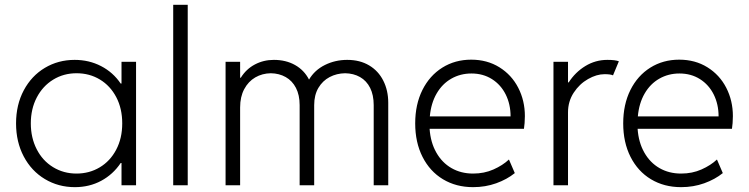

<svg xmlns="http://www.w3.org/2000/svg" viewBox="-20 -772 3119 800"><path d="M486.3 -92.8H482.9Q451.2 -45.4 401.9 -18.8Q352.5 7.8 292 7.8Q223.1 7.8 167 -25.9Q110.8 -59.6 78.9 -120.1Q46.9 -180.7 46.9 -257.8Q46.9 -335.4 79.1 -395.8Q111.3 -456.1 167 -489.3Q222.7 -522.5 291 -522.5Q351.1 -522.5 401.1 -496.6Q451.2 -470.7 482.9 -423.8H486.3V-514.6H546.9V0H486.3ZM489.3 -257.8Q489.3 -319.8 464.4 -367.2Q439.5 -414.6 396.2 -440.7Q353 -466.8 298.8 -466.8Q245.1 -466.8 201.7 -440.2Q158.2 -413.6 133.3 -366Q108.4 -318.4 108.4 -257.8Q108.4 -198.2 132.8 -150.4Q157.2 -102.5 200.9 -75.7Q244.6 -48.8 298.8 -48.8Q352.1 -48.8 395.5 -74.7Q439 -100.6 464.1 -148.2Q489.3 -195.8 489.3 -257.8Z M701.7 -752H762.2V0H701.7Z M919.9 -514.6H980.5V-448.2H983.4Q1005.9 -484.4 1042 -503.4Q1078.1 -522.5 1121.1 -522.5Q1171.4 -522.5 1209.5 -501Q1247.6 -479.5 1267.6 -440.4Q1291 -480 1333.7 -501.2Q1376.5 -522.5 1426.8 -522.5Q1479.5 -522.5 1518.1 -499.5Q1556.6 -476.6 1577.1 -435.8Q1597.7 -395 1597.7 -343.8V0H1537.1V-334Q1537.1 -376 1522.2 -405.8Q1507.3 -435.5 1480.2 -450.9Q1453.1 -466.3 1418 -466.8Q1382.8 -466.3 1353.5 -450.9Q1324.2 -435.5 1306.6 -405.8Q1289.1 -376 1289.1 -334V0H1228.5V-334Q1228.5 -376 1213.1 -405.8Q1197.8 -435.5 1170.4 -450.9Q1143.1 -466.3 1108.4 -466.8Q1072.8 -466.3 1043.7 -449.5Q1014.6 -432.6 997.6 -400.6Q980.5 -368.7 980.5 -324.2V0H919.9Z M1710 -257.8Q1710 -336.9 1740 -397Q1770 -457 1823 -490.2Q1876 -523.4 1943.4 -523.4Q2009.8 -523.4 2060.8 -491.7Q2111.8 -460 2139.4 -406.2Q2167 -352.5 2167 -288.1Q2167 -274.4 2165.8 -259Q2164.6 -243.7 2163.1 -235.4H1770Q1773.9 -178.7 1797.9 -136.5Q1821.8 -94.2 1861.3 -71.5Q1900.9 -48.8 1951.2 -48.8Q1997.6 -48.8 2036.1 -65.9Q2074.7 -83 2100.6 -107.4L2125 -50.8Q2092.3 -24.4 2047.4 -8.3Q2002.4 7.8 1951.2 7.8Q1880.4 7.8 1825.7 -25.1Q1771 -58.1 1740.5 -118.4Q1710 -178.7 1710 -257.8ZM2107.4 -287.1Q2107.4 -337.4 2087.2 -378.2Q2066.9 -418.9 2029.8 -442.4Q1992.7 -465.8 1944.3 -465.8Q1898.4 -465.8 1860.6 -444.3Q1822.8 -422.9 1799.3 -382.3Q1775.9 -341.8 1771 -287.1Z M2286.1 -514.6H2346.7V-428.7H2349.6Q2377 -471.2 2418.9 -496.8Q2460.9 -522.5 2510.7 -522.5Q2543.9 -522.5 2558.6 -516.6L2534.2 -458Q2524.4 -462.9 2499 -462.9Q2465.8 -462.9 2430.2 -442.6Q2394.5 -422.4 2370.6 -386Q2346.7 -349.6 2346.7 -303.7V0H2286.1Z M2576.7 -257.8Q2576.7 -336.9 2606.7 -397Q2636.7 -457 2689.7 -490.2Q2742.7 -523.4 2810.1 -523.4Q2876.5 -523.4 2927.5 -491.7Q2978.5 -460 3006.1 -406.2Q3033.7 -352.5 3033.7 -288.1Q3033.7 -274.4 3032.5 -259Q3031.2 -243.7 3029.8 -235.4H2636.7Q2640.6 -178.7 2664.6 -136.5Q2688.5 -94.2 2728 -71.5Q2767.6 -48.8 2817.9 -48.8Q2864.3 -48.8 2902.8 -65.9Q2941.4 -83 2967.3 -107.4L2991.7 -50.8Q2959 -24.4 2914.1 -8.3Q2869.1 7.8 2817.9 7.8Q2747.1 7.8 2692.4 -25.1Q2637.7 -58.1 2607.2 -118.4Q2576.7 -178.7 2576.7 -257.8ZM2974.1 -287.1Q2974.1 -337.4 2953.9 -378.2Q2933.6 -418.9 2896.5 -442.4Q2859.4 -465.8 2811 -465.8Q2765.1 -465.8 2727.3 -444.3Q2689.5 -422.9 2666 -382.3Q2642.6 -341.8 2637.7 -287.1Z"/></svg>

Font: Reddit Sans Chocolate Light
Style: Regular
Weight: 300
Designer: Stephen Hutchings
Foundry: Reddit
Version: Version 1.013